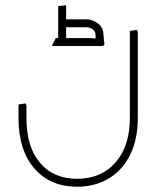

<svg xmlns="http://www.w3.org/2000/svg" viewBox="-20 -475 601 726"><path d="M271 231Q170 231 110 162Q50 93 50 -29H80Q80 80 131 140.5Q182 201 271 201Q363 201 417 139Q471 77 471 -29H501Q501 52 472 110.5Q443 169 391 200Q339 231 271 231ZM50 -29V-80L77 -84L80 -76V-29ZM471 -29V-358L498 -362L501 -354V-29ZM341 -345Q341 -356 330.5 -364Q320 -372 305 -372H226V-402H305Q331 -402 351 -386Q371 -370 371 -345ZM179 -301 177 -304 191 -331H240V-301ZM240 -301V-331H313Q329 -331 344 -329.5Q359 -328 359 -328V-301ZM345 -301Q344 -315 342.5 -326.5Q341 -338 341 -345H371Q371 -341 372.5 -329Q374 -317 375 -307L369 -301ZM200 -301V-452L230 -455V-301Z"/></svg>

Font: Fustat ExtraLight
Style: Regular
Weight: 250
Designer: Mohamed Gaber, Khaled Hosny, Laura Garcia Mut
Foundry: Kief Type Foundry, Alif Type Foundry, Hard Type Foundry
Version: Version 1.007